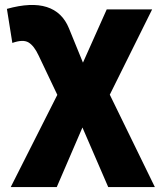

<svg xmlns="http://www.w3.org/2000/svg" viewBox="-20 -548 648 778"><path d="M23.5 210 242 -222.5 243.5 -98 137 -322Q118.5 -362 96 -375.8Q73.5 -389.5 30 -374L8 -512Q106.5 -539.5 169.5 -519.5Q232.5 -499.5 259.5 -433L346 -221L289.5 -234.5L412.5 -510H596.5L388.5 -91L396 -223.5L607.5 210H418.5L288.5 -90.5H339.5L210 210Z"/></svg>

Font: Geologica Roman
Style: Bold
Weight: 700
Designer: Sindre Bremnes, Frode Helland
Foundry: Monokrom Skriftforlag AS
Version: Version 1.010;gftools[0.9.28]